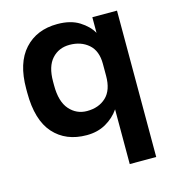

<svg xmlns="http://www.w3.org/2000/svg" viewBox="-110 -633 835 925"><g transform="rotate(-15 307.5 -171.0)"><path d="M423 -73Q397 -35 355.5 -11.5Q314 12 260 12Q156 12 95.5 -55.5Q35 -123 35 -260V-280Q35 -408 96 -475Q157 -542 260 -542Q326 -542 369 -515Q412 -488 432 -452V-530H555V200H423ZM291 -100Q350 -100 386.5 -134.5Q423 -169 423 -240V-300Q423 -365 385.5 -397.5Q348 -430 291 -430Q237 -430 203 -392.5Q169 -355 169 -280V-260Q169 -179 204 -139.5Q239 -100 291 -100Z"/></g></svg>

Font: Golos Text DemiBold
Style: Regular
Weight: 600
Designer: A.Korolkova, Vitaly Kuzmin
Foundry: ParaType Ltd
Version: Version 2.002